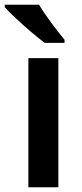

<svg xmlns="http://www.w3.org/2000/svg" viewBox="-38 -786 345 806"><path d="M-18.1 -766.1V-755.9C-7.3 -743.7 8.3 -728 28.8 -709C48.8 -689.9 70.3 -670.9 92.3 -652.3C114.3 -633.3 133.3 -618.2 149.9 -606H232.9V-619.1C203.1 -654.8 150.9 -723.1 126 -766.1ZM207 -542H81.1V0H207Z"/></svg>

Font: Noto Reveo Sans
Style: Regular
Weight: 600
Designer: Monotype Design Team
Foundry: Monotype Imaging Inc.
Version: Version 2.007